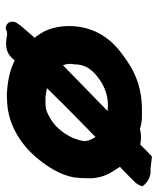

<svg xmlns="http://www.w3.org/2000/svg" viewBox="40 -586 551 671"><g transform="rotate(90 315.5 -250.5)"><path d="M61 -35C51 -19 56 -3 69 3C74 5 80 7 90 1L101 0C114 2 153 13 181 -15C182 -16 191 -27 192 -26C222 -11 257 -3 294 0H295C299 0 300 0 302 1H316C325 1 332 0 338 0H339C419 -5 483 -48 528 -99C560 -137 590 -181 600 -233V-234C602 -251 603 -266 603 -285C604 -336 582 -365 563 -394C576 -406 588 -418 597 -427L614 -444C622 -452 627 -459 631 -473C620 -488 600 -504 571 -501L527 -506C515 -495 510 -490 485 -465C468 -469 448 -469 430 -464C419 -468 404 -471 386 -471H356C295 -470 241 -452 196 -421C166 -401 138 -380 116 -351C62 -283 60 -185 92 -125L93 -124C99 -113 105 -104 112 -96C97 -79 82 -62 72 -50L71 -49L62 -36ZM204 -231 205 -233C204 -279 230 -304 264 -327C286 -341 312 -351 342 -352H353C358 -352 361 -351 368 -351C315 -299 255 -241 208 -195C204 -205 202 -218 204 -231ZM288 -139C355 -208 412 -263 459 -309C467 -294 473 -286 473 -268C471 -256 467 -242 463 -232C448 -198 425 -170 399 -154C381 -143 365 -134 344 -134H319C309 -135 298 -137 288 -139Z"/></g></svg>

Font: Hussar Pisanka
Style: BdKur
Weight: 700
Designer: Robert Jablonski
Foundry: Cannot Into Space Fonts
Version: Version 1.070